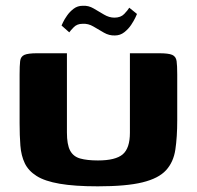

<svg xmlns="http://www.w3.org/2000/svg" viewBox="-20 -645 684 667"><path d="M595.7 -227.5Q595.7 -169.1 589.2 -125.6Q582.8 -82.1 556.9 -53.7Q530.9 -25.2 474.9 -11.5Q418.9 2.3 319.7 2.3Q239 2.3 187.3 -6.7Q135.6 -15.6 107.2 -33.6Q78.7 -51.6 66.1 -77.9Q53.5 -104.2 50.8 -139.1Q48.1 -174.1 48.1 -217.3V-386.3Q48.1 -417 50 -432.9Q51.8 -448.7 64.8 -454.4Q77.8 -460 108.9 -460H212.5V-184.7Q212.5 -142.9 223.5 -122.1Q234.5 -101.2 258.4 -94.4Q282.4 -87.6 320.4 -87.6Q381.2 -87.6 406.3 -108.8Q431.3 -130.1 431.3 -183.7V-460H533.1Q565.3 -460 578.3 -454.4Q591.2 -448.7 593.5 -432.9Q595.7 -417 595.7 -386.3ZM379.1 -521.8Q359 -521.1 340.9 -531.6Q322.8 -542.2 304.5 -552.9Q286.3 -563.7 266.5 -562.3Q247.7 -562.3 236.2 -550.4Q224.6 -538.5 220.6 -532.6L193.8 -556.4Q194.1 -557.3 199 -567.6Q203.8 -577.9 213.1 -591.1Q222.3 -604.3 235.8 -614.6Q249.3 -624.9 267.1 -624.9Q287.2 -626.3 305.3 -615.6Q323.4 -604.9 341.4 -594.3Q359.3 -583.7 377.4 -583.7Q399.5 -583.7 411.7 -596.6Q424 -609.5 429.1 -618.2L455.9 -596.5Q455.6 -595.5 450.4 -584.2Q445.1 -572.9 435.7 -558.7Q426.3 -544.5 411.9 -533.1Q397.6 -521.8 379.1 -521.8Z"/></svg>

Font: Genos Thin
Style: Regular
Weight: 100
Designer: Robert E. Leuschke
Foundry: Robert E. Leuschke
Version: Version 1.010